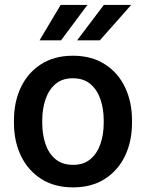

<svg xmlns="http://www.w3.org/2000/svg" viewBox="-20 -770 607 799"><path d="M38.1 -258.3V-269.5Q38.1 -346.2 67.1 -407Q96.2 -467.8 151.1 -502.9Q206.1 -538.1 283.2 -538.1Q360.8 -538.1 416 -502.9Q471.2 -467.8 500.2 -407Q529.3 -346.2 529.3 -269.5V-258.3Q529.3 -181.6 500.2 -121.1Q471.2 -60.5 416.3 -25.4Q361.3 9.8 284.2 9.8Q206.5 9.8 151.6 -25.4Q96.7 -60.5 67.4 -121.1Q38.1 -181.6 38.1 -258.3ZM155.8 -269.5V-258.3Q155.8 -210.4 169.2 -170.9Q182.6 -131.3 210.9 -107.7Q239.3 -84 284.2 -84Q328.1 -84 356.2 -107.7Q384.3 -131.3 397.9 -170.9Q411.6 -210.4 411.6 -258.3V-269.5Q411.6 -316.4 398.2 -356.2Q384.8 -396 356.4 -420.2Q328.1 -444.3 283.2 -444.3Q238.8 -444.3 210.7 -420.2Q182.6 -396 169.2 -356.2Q155.8 -316.4 155.8 -269.5ZM300.8 -602.1 412.1 -749.5H525.9L395.5 -602.1ZM144.5 -602.1 232.4 -749.5H343.8L233.9 -602.1Z"/></svg>

Font: Vazirmatn RD UI FD Medium
Style: Regular
Weight: 500
Designer: Saber Rastikerdar
Foundry: Saber Rastikerdar
Version: Version 33.003